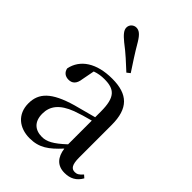

<svg xmlns="http://www.w3.org/2000/svg" viewBox="-244 -933 1053 1053"><g transform="rotate(45 282.5 -407.0)"><path d="M329 -630C299 -676 268 -722 235 -779C213 -815 196 -829 174 -829C155 -829 135 -814 135 -790C135 -770 151 -751 184 -724C233 -687 271 -651 310 -615ZM459 14C503 14 535 -3 557 -42L541 -56C524 -36 512 -29 496 -29C470 -29 456 -46 456 -104V-355C456 -483 400 -537 279 -537C158 -537 81 -486 64 -402C69 -377 87 -363 113 -363C140 -363 160 -378 165 -420L179 -493C204 -502 227 -505 250 -505C329 -505 362 -475 362 -365V-321C320 -310 274 -298 235 -287C97 -247 49 -196 49 -116C49 -32 109 15 189 15C263 15 306 -17 364 -80C372 -21 402 14 459 14ZM362 -111C302 -55 268 -38 232 -38C178 -38 143 -68 143 -130C143 -189 176 -232 257 -263C287 -274 324 -285 362 -295Z"/></g></svg>

Font: Noto Serif CJK SC Medium
Style: Regular
Weight: 500
Designer: Ryoko NISHIZUKA 西塚涼子 (kana & ideographs); Frank Grießhammer (Latin, Greek & Cyrillic); Wenlong ZHANG 张文龙 (bopomofo); San
Foundry: Adobe
Version: Version 2.001;hotconv 1.1.0;makeotfexe 2.6.0